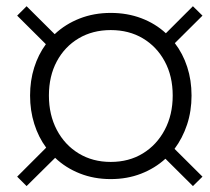

<svg xmlns="http://www.w3.org/2000/svg" viewBox="-20 -666 692 632"><path d="M67.5 -53.5 36.5 -84.5 132 -180Q106.5 -214.5 92.8 -258.2Q79 -302 79 -351.5Q79 -400.5 92.5 -443.5Q106 -486.5 131 -520.5L36.5 -614.5L67.5 -645.5L160 -553.5Q195 -586.5 242 -605Q289 -623.5 344.5 -623.5Q399 -623.5 445.2 -606Q491.5 -588.5 526 -556.5L615 -645.5L646.5 -614.5L555.5 -524Q582 -489.5 596.2 -445.8Q610.5 -402 610.5 -351.5Q610.5 -300.5 595.8 -256Q581 -211.5 554.5 -176L646.5 -84.5L615 -53.5L524.5 -143.5Q490 -112 444.2 -94.2Q398.5 -76.5 344.5 -76.5Q289.5 -76.5 242.8 -95Q196 -113.5 161.5 -146.5ZM344.5 -133Q404.5 -133 450.2 -161Q496 -189 522.2 -238.5Q548.5 -288 548.5 -351.5Q548.5 -415.5 522.2 -464Q496 -512.5 450.2 -539.8Q404.5 -567 344.5 -567Q285 -567 239 -539.8Q193 -512.5 167 -464Q141 -415.5 141 -351.5Q141 -288 167 -238.5Q193 -189 239 -161Q285 -133 344.5 -133Z"/></svg>

Font: Epilogue Light
Style: Regular
Weight: 300
Designer: Tyler Finck
Foundry: Etcetera Type Co
Version: Version 2.111; ttfautohint (v1.8.3)